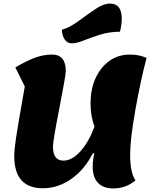

<svg xmlns="http://www.w3.org/2000/svg" viewBox="-20 -1031 862 1077"><path d="M383 -788Q359 -788 344 -808Q329 -828 327 -864Q370 -876 421 -913.5Q472 -951 516.5 -981Q561 -1011 597 -1011Q663 -1011 663 -926Q663 -893 653 -853Q594 -853 541.5 -836.5Q489 -820 449.5 -804Q410 -788 383 -788ZM616 26Q560 26 530 -5Q500 -36 500 -95Q500 -140 510 -171L500 -170Q454 -79 379.5 -27Q305 25 221 25Q60 25 60 -155Q60 -193 70 -258.5Q80 -324 119 -546L66 -653Q135 -693 181 -709Q227 -725 272 -725Q349 -725 349 -632Q349 -608 313 -424Q277 -240 277 -209Q277 -130 336 -130Q384 -130 431 -182Q478 -234 510 -321Q488 -378 488 -451Q488 -571 550 -648Q612 -725 709 -725Q761 -725 802 -706Q769 -581 739.5 -415.5Q710 -250 710 -164Q710 -62 740 -19Q686 26 616 26Z"/></svg>

Font: Lemonada
Style: Bold
Weight: 700
Designer: Mohamed Gaber (Arabic), Eduardo Tunni (Latin)
Foundry: Kief Type Foundry
Version: Version 4.004